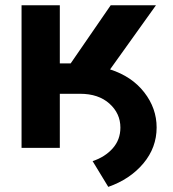

<svg xmlns="http://www.w3.org/2000/svg" viewBox="-20 -566 662 735"><path d="M62.5 0V-545.9H209V-323.2H250.5L403.8 -545.9H577.1L401.4 -300.3Q484.9 -273.4 532.2 -212.4Q579.6 -151.4 579.6 -78.1Q579.6 -1 528.8 59.6Q478 120.1 394.5 149.4L334.5 50.8Q381.8 35.2 411.4 2Q440.9 -31.2 440.9 -77.6Q440.9 -131.8 398.9 -169.4Q356.9 -207 286.6 -207H209V0Z"/></svg>

Font: Inter
Style: Bold
Weight: 700
Designer: Rasmus Andersson
Foundry: rsms
Version: Version 4.001;git-9221beed3